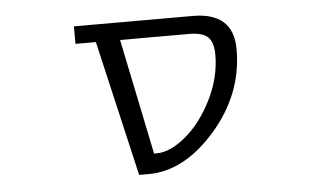

<svg xmlns="http://www.w3.org/2000/svg" viewBox="-42 -584 1085 649"><g transform="rotate(-5 500.0 -260.0)"><path d="M770.5 -394.5Q770.5 -242.2 664.6 -121.1Q558.6 0 437.5 0H405.3L298.8 -460H229.5V-519.5H632.8Q770.5 -519.5 770.5 -394.5ZM380.9 -460 461.9 -67.4H470.7Q516.6 -67.4 569.8 -111.8Q623 -156.2 660.2 -231Q697.3 -305.7 697.3 -381.8Q697.3 -424.8 678.7 -442.4Q660.2 -460 615.2 -460Z"/></g></svg>

Font: GenEi Gothic M SemiLight
Style: Regular
Weight: 350
Designer: o_tamon (Modified); [Source Han Sans]
Ryoko NISHIZUKA  (kana & ideographs); Paul D. Hunt (Latin, Greek & Cyrillic); Wenl
Version: Version 1.1a;Original Version 1.004